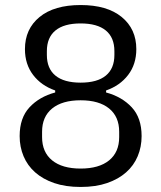

<svg xmlns="http://www.w3.org/2000/svg" viewBox="-20 -730 640 762"><path d="M300 12Q240 12 195 -3.5Q150 -19 119.5 -46Q89 -73 73.5 -110Q58 -147 58 -190Q58 -262 97 -304Q136 -346 199 -363V-371Q144 -390 111.5 -432.5Q79 -475 79 -535Q79 -615 137 -662.5Q195 -710 300 -710Q405 -710 463 -662.5Q521 -615 521 -535Q521 -475 488.5 -432.5Q456 -390 401 -371V-363Q464 -346 503 -304Q542 -262 542 -190Q542 -147 526.5 -110Q511 -73 480.5 -46Q450 -19 405 -3.5Q360 12 300 12ZM300 -61Q373 -61 413 -93.5Q453 -126 453 -186V-207Q453 -267 413 -299.5Q373 -332 300 -332Q227 -332 187 -299.5Q147 -267 147 -207V-186Q147 -126 187 -93.5Q227 -61 300 -61ZM300 -402Q366 -402 400 -430Q434 -458 434 -512V-527Q434 -581 400 -609Q366 -637 300 -637Q234 -637 200 -609Q166 -581 166 -527V-512Q166 -458 200 -430Q234 -402 300 -402Z"/></svg>

Font: IBM Plex Sans
Style: Regular
Weight: 400
Designer: Mike Abbink, Paul van der Laan, Pieter van Rosmalen
Foundry: Bold Monday
Version: Version 3.005